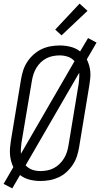

<svg xmlns="http://www.w3.org/2000/svg" viewBox="-23 -995 555 1064"><path d="M45 49 -3 24 51 -69Q43 -85 38.5 -102.5Q34 -120 32.5 -138Q31 -156 32.5 -175Q34 -194 37 -213L94 -558Q98 -582 106 -606.5Q114 -631 129 -653.5Q144 -676 164.5 -694Q185 -712 208.5 -723Q232 -734 257.5 -738.5Q283 -743 308 -743Q339 -743 368.5 -735.5Q398 -728 421 -710L465 -784L512 -759L458 -666Q466 -650 471 -632.5Q476 -615 477.5 -597Q479 -579 477 -560Q475 -541 472 -522L415 -177Q411 -153 403 -128.5Q395 -104 380 -81.5Q365 -59 345 -41Q325 -23 301 -12Q277 -1 251.5 3.5Q226 8 201 8Q170 8 140.5 0.5Q111 -7 88 -25ZM93 -143 390 -656Q375 -673 353.5 -680.5Q332 -688 308 -688Q290 -688 271 -684.5Q252 -681 234.5 -672Q217 -663 203 -649.5Q189 -636 179 -619.5Q169 -603 163 -585Q157 -567 154 -549L96 -204Q94 -188 93 -173Q92 -158 93 -143ZM201 -47Q219 -47 238 -50.5Q257 -54 274.5 -63Q292 -72 306 -85.5Q320 -99 330.5 -115.5Q341 -132 347 -150Q353 -168 356 -186L413 -531Q415 -547 416 -562Q417 -577 416 -592L119 -79Q134 -62 155.5 -54.5Q177 -47 201 -47ZM318 -799 283 -831 418 -975 462 -935Z"/></svg>

Font: Iosevka Light
Style: Italic
Weight: 300
Italic angle: -9°
Monospace: yes
Designer: Belleve Invis
Foundry: Belleve Invis
Version: Version 32.5.0; ttfautohint (v1.8.4)